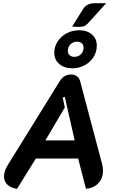

<svg xmlns="http://www.w3.org/2000/svg" viewBox="-20 -1177 733 1206"><path d="M503 -1122Q525 -1157 578 -1157H647L532 -1030Q519 -1017 507.5 -1012.5Q496 -1008 473 -1008L433 -1010ZM321 -845Q321 -884 342 -916.5Q363 -949 399 -968Q435 -987 477 -987Q527 -987 557.5 -960.5Q588 -934 588 -890Q588 -851 567.5 -818.5Q547 -786 511.5 -767Q476 -748 434 -748Q384 -748 352.5 -775Q321 -802 321 -845ZM505 -878Q505 -895 493.5 -905Q482 -915 464 -915Q439 -915 422.5 -898.5Q406 -882 406 -857Q406 -840 417.5 -830Q429 -820 447 -820Q472 -820 488.5 -836.5Q505 -853 505 -878ZM5 -69Q5 -103 31 -144L354 -665Q368 -688 385.5 -698.5Q403 -709 426 -709Q472 -709 484 -665L622 -144Q627 -127 627 -104Q627 -58 598.5 -27Q570 4 520 9L471 -181H205L87 9Q48 4 26.5 -17Q5 -38 5 -69ZM449 -295 387 -569 374 -564 387 -502 265 -295Z"/></svg>

Font: K2D
Style: Bold Italic
Weight: 700
Italic angle: -10°
Designer: Katatrad Aksorn Co.,Ltd.
Foundry: Cadson Demak Co.,Ltd.
Version: Version 1.000; ttfautohint (v1.6)